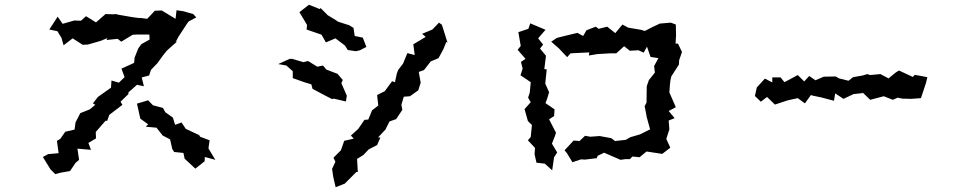

<svg xmlns="http://www.w3.org/2000/svg" viewBox="-20 -730 4040 806"><path d="M602 -309 555 -295 569 -232 602 -208 592 -198 637 -194 663 -161 694 -145 703 -105 711 -92 750 -88 755 -64 800 -22 839 -53 840 -71 884 -59 855 -107 860 -141 820 -156 816 -163 760 -189 742 -216 715 -206 706 -236 674 -259 664 -277 622 -288ZM160 -71 192 -19 212 1 234 -5 274 -12 297 -46 312 -59 305 -106 362 -101 351 -130 383 -149 382 -176 423 -223H430L439 -248L494 -290L486 -303L519 -335V-342L555 -374L584 -368L575 -405L606 -413L614 -437L641 -465L667 -501L681 -518L726 -558L717 -553L730 -577L764 -629L772 -640L804 -657L791 -671L749 -683L721 -687L717 -651L659 -686L630 -685L598 -651L567 -655L566 -654L536 -658L478 -668L466 -671L457 -670L423 -671L383 -636L341 -662L320 -643L292 -644L243 -630L222 -660L187 -606L221 -599L238 -571L247 -540L285 -569L327 -542L349 -543L401 -558L431 -570L427 -562L474 -567L489 -555L537 -584L555 -585H607L608 -564L574 -545L561 -528L545 -488L543 -466L490 -442L503 -406L479 -383L448 -392L446 -362L391 -323L370 -296L380 -290L357 -271L317 -255L297 -216L293 -186L254 -177L233 -147L219 -139L226 -87L182 -83Z M1322 -692 1277 -710 1237 -679 1269 -625 1267 -606 1328 -585 1330 -584 1348 -552 1388 -569 1428 -539 1440 -520 1474 -515 1491 -519 1518 -533 1503 -572 1469 -579 1464 -613 1446 -624 1399 -639 1392 -644 1356 -666 1326 -696ZM1148 -461 1182 -455 1209 -431V-402L1260 -384L1287 -376L1292 -357L1341 -331L1374 -314L1381 -316L1432 -304L1436 -328L1413 -381L1419 -394L1397 -420L1350 -438L1336 -455L1312 -450L1273 -474L1254 -469L1206 -483H1196ZM1374 -21 1379 13 1389 56 1427 41 1476 -8H1482L1479 -63L1505 -79L1528 -103L1563 -121L1577 -153H1567L1598 -186L1615 -220L1643 -230L1669 -269L1665 -290L1675 -324L1701 -326L1736 -351L1746 -383L1738 -428L1760 -436L1788 -472L1821 -486L1841 -523L1854 -555L1859 -550L1835 -626L1823 -635L1795 -606L1752 -588L1767 -575L1715 -544L1721 -499L1690 -507L1672 -463L1652 -437L1646 -422L1638 -385L1626 -389L1595 -347L1563 -331L1568 -287L1542 -267L1526 -228L1510 -227L1484 -189L1453 -161L1465 -148L1425 -139L1411 -99L1380 -68L1388 -51Z M2388 -140 2350 -99 2360 -87 2383 -49 2419 -61 2436 -60 2485 -66 2489 -76 2516 -89 2585 -59 2605 -62H2624L2635 -73L2665 -70L2694 -94L2760 -84L2794 -110L2777 -147L2790 -187L2787 -224L2812 -234L2787 -264L2817 -280L2790 -342L2792 -371L2794 -390L2798 -409L2830 -459L2831 -477L2843 -512L2826 -547H2816L2818 -583L2817 -627L2796 -635L2750 -631L2718 -616L2687 -600L2670 -605L2617 -614L2593 -627L2563 -591L2529 -618L2493 -609L2481 -618L2442 -603L2428 -579L2404 -592L2358 -581L2318 -571L2294 -555L2326 -527L2361 -490L2375 -506L2391 -507L2454 -510L2452 -497L2488 -503L2540 -506H2567L2600 -536L2624 -517L2660 -519L2682 -509L2696 -534L2711 -491L2744 -486L2726 -453L2729 -425L2704 -394L2695 -368L2694 -299L2686 -284L2690 -265L2695 -238L2709 -187L2667 -166L2626 -154L2607 -143L2562 -138L2546 -150L2497 -159L2458 -156L2436 -160L2413 -138ZM2153 -521 2186 -483 2167 -470 2174 -442 2165 -414 2208 -385 2204 -342 2197 -320 2208 -301 2182 -272 2196 -222 2213 -205 2208 -155 2196 -141 2226 -109 2224 -83 2232 -47 2267 -43 2298 -15 2306 -70 2319 -90 2297 -127 2310 -160 2314 -173 2285 -229 2306 -243 2308 -271 2270 -297 2277 -316 2285 -343 2269 -379 2275 -439 2265 -440 2272 -496 2247 -526 2260 -543 2239 -569 2270 -605 2206 -632 2198 -609 2156 -595 2166 -537Z M3191 -400 3157 -363 3149 -327 3174 -303 3200 -323 3233 -291 3266 -302 3288 -309 3329 -318 3359 -296 3384 -331 3394 -328 3428 -321 3481 -307 3486 -338 3521 -315 3563 -335 3600 -339 3602 -341 3633 -311 3690 -326 3728 -311 3748 -320 3768 -316 3804 -315 3846 -318 3867 -381 3873 -406 3820 -416 3812 -407 3754 -434 3742 -427 3710 -401 3676 -419 3632 -415 3621 -419 3601 -413 3561 -406 3542 -391 3502 -401 3488 -409 3438 -408 3403 -393 3377 -411 3356 -388 3329 -415 3273 -385 3257 -405H3222V-384Z"/></svg>

Font: チョークS
Style: Regular
Weight: 400
Designer: [Stick] Fontworks Inc.
Foundry: [Stick] Fontworks Inc.
Version: Version 1.200;FEAKit 1.0